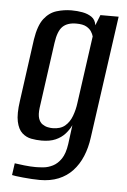

<svg xmlns="http://www.w3.org/2000/svg" viewBox="-48 -537 459 692"><g transform="rotate(5 181.5 -191.5)"><path d="M122 118Q109 118 93 117Q77 116 61.5 114.5Q46 113 35 111.5Q24 110 21 109L27 66Q39 68 62 70.5Q85 73 103 73Q115 73 131.5 71.5Q148 70 165 61.5Q182 53 195 34Q208 15 213 -20L222 -89Q214 -72 200.5 -57Q187 -42 166.5 -33Q146 -24 116 -24Q97 -24 78.5 -27.5Q60 -31 45.5 -44Q31 -57 25 -84.5Q19 -112 26 -160L57 -385Q65 -436 84 -460.5Q103 -485 129.5 -493Q156 -501 183 -501Q204 -501 223 -497.5Q242 -494 256 -484.5Q270 -475 273 -455L288 -493H354L292 -51Q287 -13 274 18Q261 49 240 71.5Q219 94 189.5 106Q160 118 122 118ZM151 -72Q180 -72 196.5 -86Q213 -100 221.5 -123Q230 -146 233 -170L267 -414Q265 -422 259 -431.5Q253 -441 240.5 -448Q228 -455 204 -455Q172 -455 155 -438.5Q138 -422 132 -379L99 -141Q96 -117 100.5 -103Q105 -89 114.5 -82.5Q124 -76 134 -74Q144 -72 151 -72Z"/></g></svg>

Font: Alumni Sans Medium
Style: Italic
Weight: 500
Italic angle: -8°
Designer: Robert E. Leuschke
Foundry: Robert E. Leuschke
Version: Version 1.016